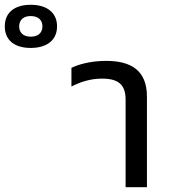

<svg xmlns="http://www.w3.org/2000/svg" viewBox="-288 -781 714 801"><path d="M-160 -581C-93 -581 -50 -613 -50 -671C-50 -729 -93 -761 -160 -761C-227 -761 -268 -729 -268 -671C-268 -613 -227 -581 -160 -581ZM-160 -628C-191 -628 -208 -645 -208 -671C-208 -697 -191 -714 -160 -714C-128 -714 -111 -697 -111 -671C-111 -645 -128 -628 -160 -628ZM236 0H325V-378C325 -487 259 -527 155 -527C87 -527 37 -511 10 -498V-420C49 -440 90 -453 138 -453C209 -453 236 -425 236 -365Z"/></svg>

Font: Noto Sans Thai UI
Style: Regular
Weight: 400
Designer: Monotype Design Team
Foundry: Monotype Imaging Inc.
Version: Version 1.901